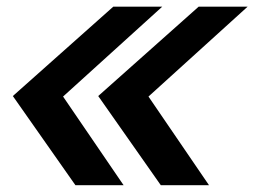

<svg xmlns="http://www.w3.org/2000/svg" viewBox="-20 -542 745 562"><path d="M454.8 -522.4 164.6 -259.4 341.7 0H200.7L17.6 -260.9L311.5 -522.4ZM704.7 -522.4 414.6 -259.4 591.7 0H450.6L267.5 -260.9L561.4 -522.4Z"/></svg>

Font: Red Hat Display VF
Style: Italic
Weight: 300
Italic angle: -12°
Designer: Pentagram, MCKL
Foundry: Pentagram, MCKL
Version: Version 1.010